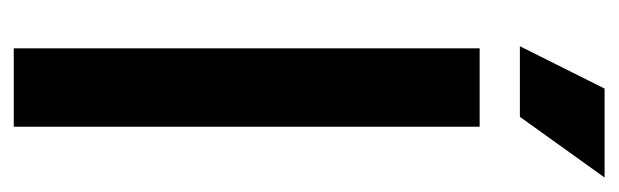

<svg xmlns="http://www.w3.org/2000/svg" viewBox="-322 -554 877 272"><g transform="rotate(90 116.0 -418.5)"><path d="M49 0V-660H160V0ZM146 -717H46L106 -837H232Z"/></g></svg>

Font: Bricolage Grotesque 96pt Medium
Style: Regular
Weight: 500
Designer: Mathieu Triay
Foundry: Atelier Triay
Version: Version 1.001; ttfautohint (v1.8.4.7-5d5b);gftools[0.9.33.de